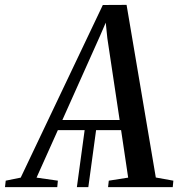

<svg xmlns="http://www.w3.org/2000/svg" viewBox="-88 -768 737 788"><path d="M227.5 0 260 -238.5H307L274.5 0ZM-67.5 0 -64.5 -26.5 -3 -39 334 -747.5 431.5 -748 551.5 -39.5 623.5 -26.5 621 0H355.5L358.5 -26.5L438 -39L409 -234H149.5L62 -39L149.5 -26.5L147 0ZM168 -275.5H403L352.5 -611.5L346 -675L322 -619.5Z"/></svg>

Font: Merriweather 96pt
Style: Italic
Weight: 400
Italic angle: -7.8°
Version: Version 2.101